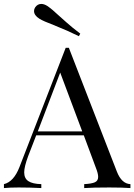

<svg xmlns="http://www.w3.org/2000/svg" viewBox="-27 -956 683 976"><path d="M636 -20V0Q596 -3 529 -3Q443 -3 401 0V-20Q439 -22 455.5 -29.5Q472 -37 472 -57Q472 -74 460 -104L399 -268H157L116 -162Q96 -108 96 -80Q96 -49 117.5 -35Q139 -21 183 -20V0Q126 -3 68 -3Q23 -3 -7 0V-20Q43 -32 72 -107L307 -713H323L567 -84Q591 -22 636 -20ZM391 -288 279 -587 165 -288ZM274 -875Q281 -869 310.5 -842.5Q340 -816 381 -785L374 -772Q320 -799 245 -829Q194 -848 173 -861Q146 -878 146 -900Q146 -910 152 -919Q164 -936 183 -936Q197 -936 213 -926Q237 -910 274 -875Z"/></svg>

Font: Playfair Display SC
Style: Regular
Weight: 400
Designer: Claus Eggers Sørensen
Foundry: Claus Eggers Sørensen
Version: Version 1.200; ttfautohint (v1.6)